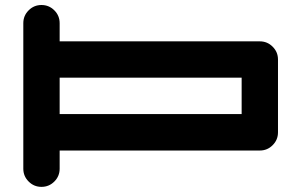

<svg xmlns="http://www.w3.org/2000/svg" viewBox="-20 -728 1174 748"><path d="M921.4 -283.7V-425.3H212.4V-283.7ZM1063 -212.4Q1063 -183.1 1042.2 -162.4Q1021.5 -141.6 992.2 -141.6H212.4V-70.8Q212.4 -41.5 191.7 -20.8Q170.9 0 141.6 0Q112.3 0 91.6 -20.8Q70.8 -41.5 70.8 -70.8V-637.7Q70.8 -667 91.6 -687.7Q112.3 -708.5 141.6 -708.5Q170.9 -708.5 191.7 -687.7Q212.4 -667 212.4 -637.7V-566.9H992.2Q1021.5 -566.9 1042.2 -546.1Q1063 -525.4 1063 -496.1Z"/></svg>

Font: Robtronika
Style: Regular
Weight: 400
Designer: GGBot
Version: 1.00